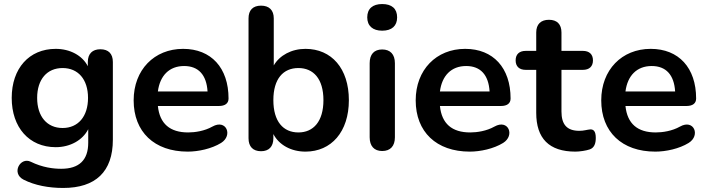

<svg xmlns="http://www.w3.org/2000/svg" viewBox="-20 -741 3502 951"><path d="M293 190C453 190 539 110 539 -49V-434C539 -475 517 -497 477 -497C438 -497 415 -475 415 -434V-413C388 -466 327 -499 256 -499C124 -499 38 -402 38 -256C38 -110 124 -12 256 -12C327 -12 389 -46 417 -101V-34C417 52 372 95 283 95C245 95 191 89 132 60C81 35 34 117 97 149C152 177 221 190 293 190ZM290 -107C213 -107 164 -164 164 -256C164 -348 213 -404 290 -404C367 -404 416 -348 416 -256C416 -164 367 -107 290 -107Z M910 10C962 10 1028 -4 1075 -33C1135 -70 1101 -153 1032 -114C993 -92 946 -85 912 -85C822 -85 771 -128 762 -216H1064C1095 -216 1112 -229 1112 -253C1112 -405 1026 -499 887 -499C744 -499 642 -395 642 -244C642 -88 744 10 910 10ZM892 -414C963 -414 1003 -370 1008 -288H762C772 -366 818 -414 892 -414Z M1493 10C1621 10 1708 -88 1708 -245C1708 -402 1622 -499 1493 -499C1424 -499 1365 -467 1336 -417V-650C1336 -691 1313 -713 1273 -713C1233 -713 1211 -691 1211 -650V-56C1211 -15 1233 8 1273 8C1312 8 1334 -15 1334 -56V-77C1362 -23 1422 10 1493 10ZM1458 -85C1383 -85 1334 -139 1334 -245C1334 -351 1383 -404 1458 -404C1532 -404 1582 -351 1582 -245C1582 -139 1532 -85 1458 -85Z M1873 -589C1921 -589 1947 -613 1947 -655C1947 -698 1921 -721 1873 -721C1826 -721 1799 -698 1799 -655C1799 -613 1826 -589 1873 -589ZM1873 7C1914 7 1936 -18 1936 -61V-428C1936 -472 1913 -496 1873 -496C1833 -496 1811 -472 1811 -428V-61C1811 -18 1833 7 1873 7Z M2307 10C2359 10 2425 -4 2472 -33C2532 -70 2498 -153 2429 -114C2390 -92 2343 -85 2309 -85C2219 -85 2168 -128 2159 -216H2461C2492 -216 2509 -229 2509 -253C2509 -405 2423 -499 2284 -499C2141 -499 2039 -395 2039 -244C2039 -88 2141 10 2307 10ZM2289 -414C2360 -414 2400 -370 2405 -288H2159C2169 -366 2215 -414 2289 -414Z M2830 10C2851 10 2884 5 2901 -1C2924 -9 2931 -31 2931 -58C2931 -92 2919 -101 2903 -100C2889 -99 2872 -93 2850 -93C2787 -93 2761 -125 2761 -189V-395H2867C2899 -395 2917 -412 2917 -442C2917 -472 2899 -489 2867 -489H2761V-580C2761 -621 2739 -643 2699 -643C2659 -643 2636 -621 2636 -580V-489H2584C2552 -489 2534 -472 2534 -442C2534 -412 2552 -395 2584 -395H2636V-182C2636 -56 2699 10 2830 10Z M3226 10C3278 10 3344 -4 3391 -33C3451 -70 3417 -153 3348 -114C3309 -92 3262 -85 3228 -85C3138 -85 3087 -128 3078 -216H3380C3411 -216 3428 -229 3428 -253C3428 -405 3342 -499 3203 -499C3060 -499 2958 -395 2958 -244C2958 -88 3060 10 3226 10ZM3208 -414C3279 -414 3319 -370 3324 -288H3078C3088 -366 3134 -414 3208 -414Z"/></svg>

Font: Nunito
Style: Bold
Weight: 700
Designer: Vernon Adams
Foundry: Vernon Adams
Version: Version 3.602